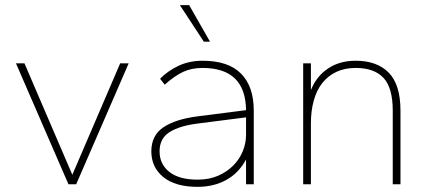

<svg xmlns="http://www.w3.org/2000/svg" viewBox="-20 -716 1672 746"><path d="M246 0 42 -470H75L261 -37L447 -470H480L276 0Z M748 10Q661 10 614.5 -28Q568 -66 568 -128Q568 -190 615 -221.5Q662 -253 748 -264L936 -288Q934 -452 767 -452Q724 -452 691 -436.5Q658 -421 620 -387L602 -410Q631 -440 673 -460Q715 -480 767 -480Q867 -480 916.5 -430Q966 -380 966 -286V0H936V-96Q907 -43 858.5 -16.5Q810 10 748 10ZM748 -18Q793 -18 828 -33.5Q863 -49 887 -73.5Q911 -98 923.5 -129Q936 -160 936 -192V-260L748 -236Q677 -227 638.5 -202.5Q600 -178 600 -128Q600 -78 638 -48Q676 -18 748 -18ZM772 -554 679 -696H715L796 -554Z M1506 0V-286Q1506 -375 1470 -413.5Q1434 -452 1362 -452Q1319 -452 1286.5 -436.5Q1254 -421 1232 -393Q1210 -365 1199 -325Q1188 -285 1188 -237V0H1158V-470H1188V-366Q1209 -419 1254 -449.5Q1299 -480 1362 -480Q1445 -480 1490.5 -433.5Q1536 -387 1536 -286V0Z"/></svg>

Font: Celebes Thin
Style: Regular
Weight: 250
Designer: Anugrah Pasau
Foundry: Lafontype
Version: Version 1.000; ttfautohint (v1.8.4)